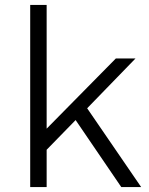

<svg xmlns="http://www.w3.org/2000/svg" viewBox="-20 -762 607 782"><path d="M474 0 288 -273 170 -152V0H103V-742H170V-238L452 -524H532L335 -321L555 0Z"/></svg>

Font: TypoPRO Montserrat Alternates
Style: Regular
Weight: 300
Designer: Julieta Ulanovsky
Foundry: Julieta Ulanovsky
Version: Version 6.001